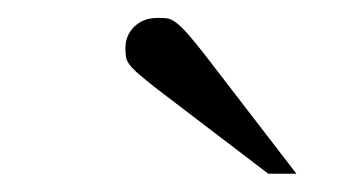

<svg xmlns="http://www.w3.org/2000/svg" viewBox="-20 -730 373 210"><path d="M304.2 -540H273.4L152.3 -632.3Q139.2 -642.6 132.1 -648.7Q125 -654.8 121.6 -659.4Q118.2 -664.1 117.7 -668.2Q117.2 -672.4 117.2 -677.7Q117.2 -691.4 127 -700.9Q136.7 -710.4 152.3 -710.4Q158.2 -710.4 162.4 -710Q166.5 -709.5 171.9 -705.8Q177.2 -702.1 184.8 -693.6Q192.4 -685.1 204.6 -669.4Z"/></svg>

Font: XB Kayhan
Style: Italic
Weight: 400
Italic angle: -12°
Designer: Behnam
Foundry: Irmug
Version: Version 7.300 2009